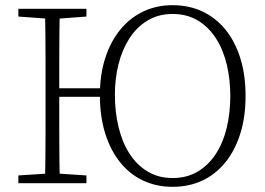

<svg xmlns="http://www.w3.org/2000/svg" viewBox="-20 -708 1026 742"><path d="M154 0Q155 -51 155.5 -102Q156 -153 156 -205Q156 -257 156 -309V-365Q156 -417 156 -468.5Q156 -520 155.5 -571.5Q155 -623 154 -674H211Q210 -623 209.5 -571.5Q209 -520 209 -467.5Q209 -415 209 -362V-343Q209 -274 209 -215.5Q209 -157 209.5 -104Q210 -51 211 0ZM51 0V-30L175 -38H193L314 -30V0ZM51 -644V-674H314V-644L193 -635H175ZM184 -334V-367H393V-334ZM647 14Q585 14 533.5 -10Q482 -34 444.5 -80.5Q407 -127 386.5 -192.5Q366 -258 366 -341Q366 -419 386.5 -483Q407 -547 444.5 -593Q482 -639 533.5 -663.5Q585 -688 647 -688Q710 -688 761.5 -664Q813 -640 850.5 -594.5Q888 -549 908.5 -484Q929 -419 929 -337Q929 -256 908.5 -191Q888 -126 850.5 -80Q813 -34 761.5 -10Q710 14 647 14ZM647 -20Q703 -20 745 -45.5Q787 -71 815 -114.5Q843 -158 856.5 -215.5Q870 -273 870 -337Q870 -401 856.5 -458Q843 -515 815 -559Q787 -603 745 -628.5Q703 -654 647 -654Q592 -654 550 -628.5Q508 -603 480 -559.5Q452 -516 438 -460Q424 -404 424 -342Q424 -276 438 -217.5Q452 -159 480 -115Q508 -71 550 -45.5Q592 -20 647 -20Z"/></svg>

Font: Source Serif 4 18pt Light
Style: Regular
Weight: 300
Designer: Frank Grießhammer
Foundry: Adobe Systems Incorporated
Version: Version 4.004;hotconv 1.0.116;makeotfexe 2.5.65601